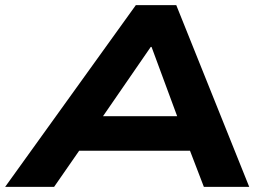

<svg xmlns="http://www.w3.org/2000/svg" viewBox="-58 -725 1027 745"><path d="M-38 0 469 -705H626L909 0H733L657 -198L727 -140H198L290 -199L152 0ZM527 -543 312 -231 277 -274H690L645 -232L530 -543Z"/></svg>

Font: Nunito Sans 10pt Expanded ExtraBold
Style: Italic
Weight: 800
Width: 7
Italic angle: -9°
Designer: Vernon Adams
Foundry: Vernon Adams
Version: Version 3.101;gftools[0.9.27]